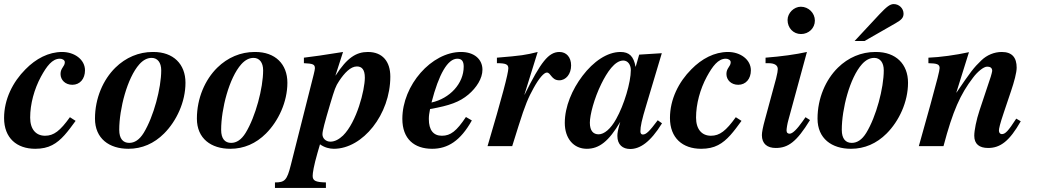

<svg xmlns="http://www.w3.org/2000/svg" viewBox="-25 -717 5090 942"><path d="M318 -142C270 -75 239 -51 196 -51C152 -51 123 -82 123 -140C123 -207 143 -280 176 -341C204 -392 231 -429 269 -429C281 -429 293 -422 293 -412C293 -390 272 -384 272 -354C272 -324 296 -301 330 -301C367 -301 392 -330 392 -372C392 -425 340 -462 280 -462C213 -462 151 -429 100 -377C38 -315 -5 -230 -5 -138C-5 -40 57 13 148 13C181 13 208 7 231 -5C276 -28 308 -72 346 -124Z M724 -462C656 -462 592 -435 541 -385C481 -326 441 -235 441 -135C441 -37 511 13 605 13C672 13 731 -13 780 -62C841 -123 885 -217 885 -311C885 -403 825 -462 728 -462ZM766 -372C766 -285 729 -145 680 -65C659 -31 635 -16 609 -16C579 -16 560 -36 560 -80C560 -182 599 -335 659 -402C678 -423 698 -433 719 -433C748 -433 766 -410 766 -372Z M1224 -462C1156 -462 1092 -435 1041 -385C981 -326 941 -235 941 -135C941 -37 1011 13 1105 13C1172 13 1231 -13 1280 -62C1341 -123 1385 -217 1385 -311C1385 -403 1325 -462 1228 -462ZM1266 -372C1266 -285 1229 -145 1180 -65C1159 -31 1135 -16 1109 -16C1079 -16 1060 -36 1060 -80C1060 -182 1099 -335 1159 -402C1178 -423 1198 -433 1219 -433C1248 -433 1266 -410 1266 -372Z M1621 -347 1658 -462C1556 -446 1518 -440 1466 -434V-407C1511 -405 1520 -401 1520 -382C1520 -372 1511 -340 1498 -288L1402 92C1383 168 1372 178 1324 178V205H1574V178C1524 177 1509 170 1509 146C1509 132 1514 98 1533 32L1545 -9C1567 7 1592 13 1613 13C1755 13 1890 -156 1890 -341C1890 -415 1852 -462 1780 -462C1723 -462 1678 -434 1622 -347ZM1765 -336C1765 -275 1725 -118 1658 -52C1639 -34 1618 -22 1596 -22C1574 -22 1557 -38 1557 -58C1557 -75 1568 -116 1595 -207C1617 -280 1621 -293 1639 -320C1665 -359 1695 -391 1726 -391C1750 -391 1765 -376 1765 -336Z M2261 -143C2215 -74 2186 -51 2143 -51C2101 -51 2079 -79 2079 -133C2079 -149 2081 -162 2085 -182C2182 -199 2230 -217 2273 -253C2313 -287 2342 -332 2342 -375C2342 -426 2302 -462 2237 -462C2092 -462 1949 -299 1949 -134C1949 -35 2008 13 2095 13C2172 13 2234 -26 2290 -126ZM2250 -390C2250 -307 2182 -234 2092 -214C2128 -353 2171 -429 2219 -429C2243 -429 2250 -413 2250 -390Z M2548 -253 2613 -462C2553 -447 2534 -444 2413 -434V-407C2457 -407 2469 -401 2469 -382C2469 -357 2438 -240 2367 0H2488L2519 -99C2552 -204 2567 -238 2593 -285C2620 -334 2644 -361 2658 -361C2678 -361 2680 -323 2719 -323C2752 -323 2777 -354 2777 -396C2777 -436 2754 -462 2720 -462C2666 -462 2628 -412 2549 -253Z M3202 -127C3161 -72 3145 -57 3129 -57C3121 -57 3117 -63 3117 -72C3117 -97 3123 -126 3147 -205L3222 -456L3111 -449L3094 -390H3093C3084 -441 3062 -462 3019 -462C2954 -462 2886 -415 2833 -345C2782 -278 2746 -194 2746 -114C2746 -38 2789 13 2854 13C2915 13 2962 -24 3018 -119C3006 -78 3004 -64 3004 -50C3004 -7 3030 14 3067 14C3114 14 3165 -18 3223 -112ZM3070 -373C3070 -313 3037 -202 2998 -133C2971 -84 2939 -58 2912 -58C2886 -58 2869 -75 2869 -115C2869 -153 2890 -234 2925 -305C2953 -362 2991 -420 3033 -420C3055 -420 3070 -400 3070 -373Z M3585 -142C3537 -75 3506 -51 3463 -51C3419 -51 3390 -82 3390 -140C3390 -207 3410 -280 3443 -341C3471 -392 3498 -429 3536 -429C3548 -429 3560 -422 3560 -412C3560 -390 3539 -384 3539 -354C3539 -324 3563 -301 3597 -301C3634 -301 3659 -330 3659 -372C3659 -425 3607 -462 3547 -462C3480 -462 3418 -429 3367 -377C3305 -315 3262 -230 3262 -138C3262 -40 3324 13 3415 13C3448 13 3475 7 3498 -5C3543 -28 3575 -72 3613 -124Z M3973 -616C3973 -653 3942 -684 3904 -684C3870 -684 3839 -653 3839 -619C3839 -580 3867 -550 3905 -550C3943 -550 3973 -579 3973 -616ZM3927 -142 3913 -122C3886 -84 3864 -61 3849 -61C3841 -61 3834 -65 3834 -77C3834 -86 3838 -111 3843 -128L3934 -462C3880 -450 3809 -440 3731 -434V-407H3745C3775 -407 3791 -397 3791 -378C3791 -370 3789 -357 3783 -333L3728 -130C3718 -94 3713 -68 3713 -54C3713 -11 3740 9 3781 9C3841 9 3883 -20 3949 -128Z M4269 -462C4201 -462 4137 -435 4086 -385C4026 -326 3986 -235 3986 -135C3986 -37 4056 13 4150 13C4217 13 4276 -13 4325 -62C4386 -123 4430 -217 4430 -311C4430 -403 4370 -462 4273 -462ZM4311 -372C4311 -285 4274 -145 4225 -65C4204 -31 4180 -16 4154 -16C4124 -16 4105 -36 4105 -80C4105 -182 4144 -335 4204 -402C4223 -423 4243 -433 4264 -433C4293 -433 4311 -410 4311 -372ZM4168 -516H4217L4369 -603C4399 -620 4408 -631 4408 -650C4408 -676 4386 -697 4360 -697C4342 -697 4326 -685 4290 -647Z M4961 -135C4921 -73 4907 -59 4890 -59C4882 -59 4876 -66 4876 -76C4876 -86 4881 -109 4900 -165L4935 -269C4951 -316 4963 -361 4963 -385C4963 -434 4941 -462 4890 -462C4853 -462 4817 -447 4790 -421C4753 -386 4735 -362 4668 -263H4667L4729 -461C4665 -447 4586 -436 4530 -434V-407C4572 -406 4585 -402 4585 -383C4585 -371 4573 -324 4540 -204L4483 0H4604C4650 -174 4687 -255 4749 -336C4769 -363 4800 -390 4818 -390C4831 -390 4843 -386 4843 -369C4843 -366 4839 -351 4836 -341L4781 -176C4765 -128 4755 -77 4755 -51C4755 -10 4780 9 4823 9C4883 9 4928 -25 4983 -122Z"/></svg>

Font: XITS
Style: Bold Italic
Weight: 700
Italic angle: -16.33°
Designer: MicroPress Inc., with final additions and corrections provided by Coen Hoffman, Elsevier (retired)
Version: Version 1.105